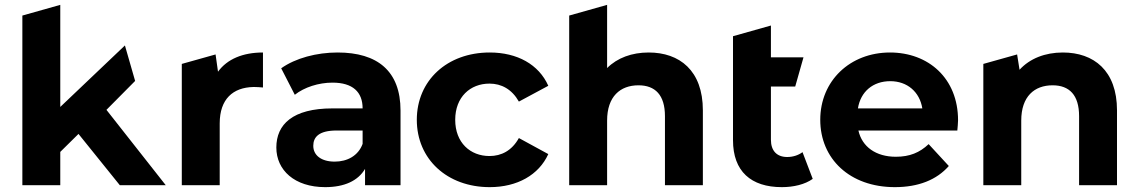

<svg xmlns="http://www.w3.org/2000/svg" viewBox="-20 -762 4685 790"><path d="M228 0V-137L303 -211L473 0H662L418 -310L536 -429L494 -575L228 -322V-742L72 -698V0Z M867 -538 728 -499V0H884V-254C884 -355 939 -402 1022 -404H1027C1039 -404 1049 -403 1062 -402V-546C979 -546 915 -519 877 -467Z M1369 -546C1283 -546 1196 -523 1137 -481L1193 -372C1232 -403 1291 -422 1348 -422C1432 -422 1472 -383 1472 -316H1348C1184 -316 1117 -250 1117 -155C1117 -62 1192 8 1318 8C1397 8 1453 -18 1482 -67V0H1628V-307C1628 -470 1533 -546 1369 -546ZM1357 -97C1302 -97 1269 -123 1269 -162C1269 -198 1292 -225 1365 -225H1472V-170C1454 -121 1409 -97 1357 -97Z M1995 8C2108 8 2197 -42 2236 -128L2115 -194C2086 -142 2043 -120 1994 -120C1915 -120 1853 -175 1853 -269C1853 -363 1915 -418 1994 -418C2043 -418 2086 -395 2115 -344L2236 -409C2197 -497 2108 -546 1995 -546C1820 -546 1695 -431 1695 -269C1695 -107 1820 8 1995 8Z M2649 -546C2580 -546 2520 -524 2478 -482V-742L2322 -698V0H2478V-266C2478 -365 2532 -411 2607 -411C2676 -411 2716 -371 2716 -284V0H2872V-308C2872 -472 2776 -546 2649 -546Z M3282 -136C3265 -123 3242 -116 3219 -116C3177 -116 3152 -141 3152 -187V-406H3252L3286 -526H3152V-657L2996 -613V-185C2996 -57 3070 8 3197 8C3245 8 3292 -3 3324 -26Z M3922 -267C3922 -440 3800 -546 3642 -546C3478 -546 3355 -430 3355 -269C3355 -109 3476 8 3662 8C3759 8 3834 -22 3884 -79L3801 -169C3764 -134 3723 -117 3666 -117C3584 -117 3527 -158 3512 -225H3919C3920 -238 3922 -255 3922 -267ZM3643 -428C3713 -428 3764 -384 3775 -316H3510C3521 -385 3572 -428 3643 -428Z M4353 -546C4280 -546 4217 -521 4175 -475L4165 -538L4026 -499V0H4182V-266C4182 -365 4236 -411 4311 -411C4380 -411 4420 -371 4420 -284V0H4576V-308C4576 -472 4480 -546 4353 -546Z"/></svg>

Font: Talent SemiBold
Style: Bold
Weight: 700
Designer: Mike Powis
Version: Version 1.001;hotconv 1.0.109;makeotfexe 2.5.65596